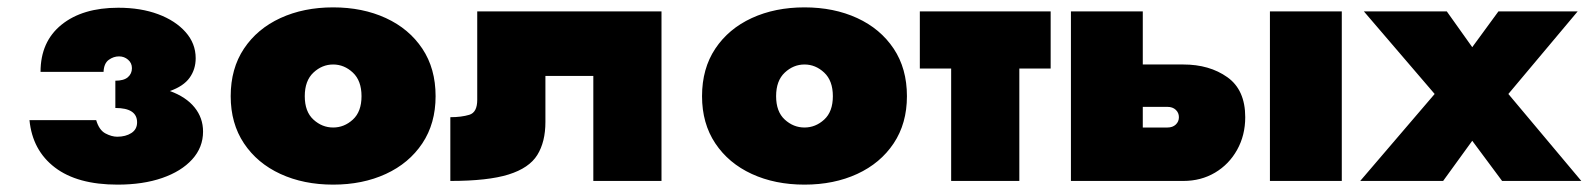

<svg xmlns="http://www.w3.org/2000/svg" viewBox="-20 -491 4311 521"><path d="M299 10Q190 10 129 -36.5Q68 -83 60 -165H241Q249 -138 266 -129Q283 -120 298 -120Q321 -120 336.5 -130Q352 -140 352 -159Q352 -198 293 -198V-272Q316 -272 327 -281.5Q338 -291 338 -306Q338 -320 327.5 -329Q317 -338 303 -338Q288 -338 275 -328.5Q262 -319 261 -296H90Q90 -378 147 -424Q204 -470 301 -470Q362 -470 409 -452.5Q456 -435 483.5 -404Q511 -373 511 -333Q511 -303 494.5 -280Q478 -257 441 -244Q485 -228 508 -199.5Q531 -171 531 -134Q531 -91 501.5 -58.5Q472 -26 420 -8Q368 10 299 10Z M606 -230Q606 -305 642 -359Q678 -413 741 -442Q804 -471 884 -471Q964 -471 1027 -442Q1090 -413 1126 -359Q1162 -305 1162 -230Q1162 -156 1126 -102Q1090 -48 1027 -19Q964 10 884 10Q804 10 741 -19Q678 -48 642 -102Q606 -156 606 -230ZM807 -230Q807 -188 830.5 -166.5Q854 -145 884 -145Q914 -145 937.5 -166.5Q961 -188 961 -230Q961 -272 937.5 -294Q914 -316 884 -316Q854 -316 830.5 -294Q807 -272 807 -230Z M1775 -460V0H1590V-285H1460V-160Q1460 -106 1438 -70.5Q1416 -35 1360 -17.5Q1304 0 1202 0V-173Q1232 -173 1253.5 -179.5Q1275 -186 1275 -220V-460Z M1885 -230Q1885 -305 1921 -359Q1957 -413 2020 -442Q2083 -471 2163 -471Q2243 -471 2306 -442Q2369 -413 2405 -359Q2441 -305 2441 -230Q2441 -156 2405 -102Q2369 -48 2306 -19Q2243 10 2163 10Q2083 10 2020 -19Q1957 -48 1921 -102Q1885 -156 1885 -230ZM2086 -230Q2086 -188 2109.5 -166.5Q2133 -145 2163 -145Q2193 -145 2216.5 -166.5Q2240 -188 2240 -230Q2240 -272 2216.5 -294Q2193 -316 2163 -316Q2133 -316 2109.5 -294Q2086 -272 2086 -230Z M2476 -460H2831V-305H2746V0H2561V-305H2476Z M3426 -460H3621V0H3426ZM2886 -460H3081V-316H3191Q3262 -316 3310.5 -281.5Q3359 -247 3359 -173Q3359 -124 3337 -84.5Q3315 -45 3277 -22.5Q3239 0 3191 0H2886ZM3148 -201H3081V-145H3148Q3162 -145 3170.5 -153Q3179 -161 3179 -173Q3179 -185 3170.5 -193Q3162 -201 3148 -201Z M4046 -460H4261L4073 -236L4271 0H4056L3975 -109L3896 0H3671L3873 -236L3681 -460H3906L3975 -363Z"/></svg>

Font: Jost* Black
Style: Regular
Weight: 900
Version: Version 3.7